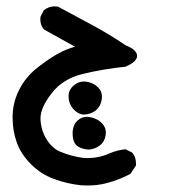

<svg xmlns="http://www.w3.org/2000/svg" viewBox="-20 -235 540 595"><path d="M19 128.9Q19 83 39.6 43Q59.1 3.9 95.2 -24.7Q131.3 -53.2 162.6 -70.3Q186 -83 212.4 -90.3Q193.4 -100.6 169.9 -113.8Q146.5 -127 117.2 -143.1L116.2 -144Q105 -156.2 105 -174.8Q105 -178.2 105.5 -183.1L115.7 -203.1Q130.9 -215.3 149.4 -215.3Q153.8 -215.3 159.7 -214.4L267.1 -156.7Q320.3 -127.9 369.1 -94.7Q388.7 -86.9 396.7 -78.6Q404.8 -70.3 404.8 -62Q404.8 -53.2 396.7 -45.2Q388.7 -37.1 369.1 -28.3Q301.3 -21.5 236.8 -5.9Q174.3 8.8 139.2 55.2Q105.5 98.6 105.5 131.8Q105.5 133.8 105.5 135.3Q107.4 170.4 125 197.8Q142.1 225.1 167.5 235.4Q194.8 246.6 221.2 251.5Q237.3 254.9 250 254.9Q287.6 254.9 318.4 240.7Q341.8 230.5 368.7 227.5L389.6 237.8L390.6 239.3Q401.4 252 401.4 272Q401.4 273.9 401.4 277.8L384.3 303.7Q348.6 322.8 310.5 332.5Q283.2 339.8 252.9 339.8Q239.7 339.8 228.5 338.9Q185.5 334 146.5 319.3Q106.9 304.7 75.9 273.7Q44.9 242.7 32 206.5Q19 170.4 19 128.9ZM205.1 178.2Q205.1 152.8 220.2 138.7Q232.9 127 249.5 127Q254.4 127 262.5 128.7Q270.5 130.4 279.3 134.8Q288.6 139.2 295.4 146.5Q308.1 158.7 308.1 176.3Q308.1 179.2 307.6 182.1Q305.2 203.1 289.8 215.3Q274.4 227.5 253.9 228.5Q236.8 227.5 222.7 219.7Q205.1 210 205.1 178.2ZM192.4 63.5Q192.4 43.5 208.5 29.8Q222.2 17.6 239.7 17.6Q243.7 17.6 247.1 18.1Q269.5 21 284.2 36.1Q295.9 47.9 295.9 64.5Q295.9 77.6 290 90.3Q284.7 101.1 275.9 107.9Q259.3 120.1 238.3 120.1H237.8Q219.7 117.7 206.5 102.1Q192.4 85.4 192.4 63.5Z"/></svg>

Font: Bakudai
Style: Bold
Weight: 700
Version: Version 1.48